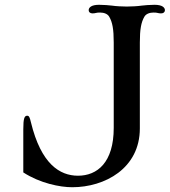

<svg xmlns="http://www.w3.org/2000/svg" viewBox="-20 -766 706 797"><path d="M76.7 -50.3C146 -5.4 228.5 11.2 279.8 11.2C415 11.2 560.5 -66.9 560.5 -232.9V-589.4C560.5 -644.5 565.9 -673.3 579.1 -696.3C585.9 -708.5 601.1 -713.9 617.2 -713.9C625 -713.9 629.9 -713.4 633.8 -712.4C638.2 -711.4 642.1 -710.4 648.4 -710.4C658.7 -710.4 664.6 -715.8 664.6 -723.6C664.6 -733.9 654.8 -746.1 621.6 -746.1C602.5 -746.1 579.6 -744.1 567.9 -742.7C552.7 -740.2 522.9 -738.8 506.3 -738.8C489.7 -738.8 460 -740.2 444.8 -742.7C433.1 -744.1 410.2 -746.1 391.1 -746.1C357.9 -746.1 348.1 -733.9 348.1 -723.6C348.1 -715.8 354 -710.4 364.3 -710.4C370.6 -710.4 374.5 -711.4 378.9 -712.4C382.8 -713.4 387.7 -713.9 395.5 -713.9C411.6 -713.9 426.8 -708.5 433.6 -696.3C446.8 -673.3 452.1 -644.5 452.1 -589.4V-235.4C452.1 -91.3 383.8 -36.6 303.7 -36.6C228 -36.6 150.4 -85.4 108.4 -258.3C103.5 -279.3 100.6 -285.6 92.8 -285.6C81.5 -285.6 76.7 -274.9 76.7 -229.5Z"/></svg>

Font: Stoke
Style: Light
Weight: 300
Designer: Nicole Fally
Foundry: Nicole Fally
Version: Version 1.001